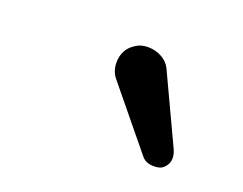

<svg xmlns="http://www.w3.org/2000/svg" viewBox="-56 -810 561 444"><g transform="rotate(20 225.0 -588.0)"><path d="M380.9 -512.7Q385.3 -502.4 385.3 -493.2Q385.3 -476.6 371.1 -465.8Q364.3 -460.9 350.1 -460.9Q330.6 -460.9 320.3 -473.6L201.2 -619.1Q187.5 -634.8 187.5 -657.2Q187.5 -689.5 213.9 -706.5Q226.6 -715.3 244.6 -715.3Q262.2 -715.3 277.8 -707Q293.5 -698.7 300.8 -683.6Z"/></g></svg>

Font: Anka/Coder Narrow
Style: Italic
Weight: 400
Width: 3
Italic angle: -12°
Monospace: yes
Version: Version 001.100